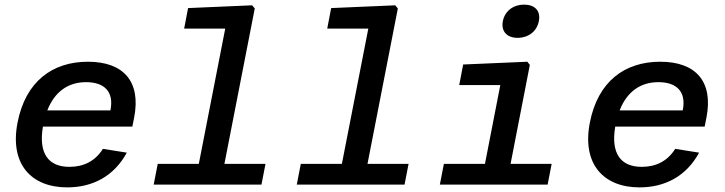

<svg xmlns="http://www.w3.org/2000/svg" viewBox="-20 -800 3140 832"><path d="M56 -268.5C21 -89 115.5 12 271 12C380.5 12 473.5 -35.5 529.5 -138.5L426 -155C392 -101 341.5 -77 281 -77C188.5 -77 146.5 -136 166 -251.5H553.5L561.5 -291.5C591.5 -447.5 514.5 -532.5 361 -532.5C207 -532.5 90.5 -447 56 -268.5ZM185 -321.5C217.5 -404.5 277 -444 353 -444C428.5 -444 475.5 -406 458.5 -321.5Z M646 0H1113L1130.5 -90H952.5L1084 -763.5L1072.5 -777L795 -765L778 -676H956L841.5 -90H663.5Z M1266 0H1733L1750.5 -90H1572.5L1704 -763.5L1692.5 -777L1415 -765L1398 -676H1576L1461.5 -90H1283.5Z M1886 0H2353L2370.5 -90H2192.5L2276 -519L2265 -532.5L1987 -520.5L1970 -431.5H2148L2081.5 -90H1903.5ZM2223 -636C2269.5 -636 2306.5 -664 2315 -708.5C2324 -753 2297.5 -780 2251 -780C2205 -780 2168 -753 2159 -708.5C2150.5 -664 2177 -636 2223 -636Z M2536 -268.5C2501 -89 2595.5 12 2751 12C2860.5 12 2953.5 -35.5 3009.5 -138.5L2906 -155C2872 -101 2821.5 -77 2761 -77C2668.5 -77 2626.5 -136 2646 -251.5H3033.5L3041.5 -291.5C3071.5 -447.5 2994.5 -532.5 2841 -532.5C2687 -532.5 2570.5 -447 2536 -268.5ZM2665 -321.5C2697.5 -404.5 2757 -444 2833 -444C2908.5 -444 2955.5 -406 2938.5 -321.5Z"/></svg>

Font: Monaspace Neon Medium
Style: Italic
Weight: 500
Italic angle: -11°
Designer: Riley Cran & the Lettermatic Team
Foundry: Lettermatic
Version: Version 1.200 (Monaspace Neon)